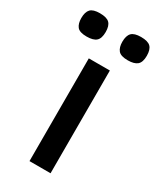

<svg xmlns="http://www.w3.org/2000/svg" viewBox="-220 -767 690 829"><g transform="rotate(30 125.5 -352.5)"><path d="M77.1 0V-512.2H182.1V0ZM288.6 -647Q288.6 -614.7 273.7 -601.8Q258.8 -588.9 226.6 -588.9Q191.4 -588.9 179 -604Q166.5 -619.1 166.5 -647Q166.5 -677.2 179.9 -691.2Q193.4 -705.1 226.6 -705.1Q261.2 -705.1 274.9 -691.4Q288.6 -677.7 288.6 -647ZM83.5 -647Q83.5 -614.7 68.8 -601.8Q54.2 -588.9 21.5 -588.9Q-13.7 -588.9 -25.9 -604Q-38.1 -619.1 -38.1 -647Q-38.1 -677.2 -24.9 -691.2Q-11.7 -705.1 21.5 -705.1Q56.2 -705.1 69.8 -691.4Q83.5 -677.7 83.5 -647Z"/></g></svg>

Font: Lorenzo Sans Medium
Style: Regular
Weight: 500
Foundry: Intel Corporation
Version: Version 1.00; ttfautohint (v1.5)